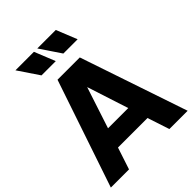

<svg xmlns="http://www.w3.org/2000/svg" viewBox="-272 -1119 1255 1255"><g transform="rotate(-45 356.0 -491.5)"><path d="M253 -745H459L711 0H542L492 -152H219L169 0H1ZM449 -287 356 -574 262 -287ZM304 -983H475L533 -839H401ZM273 -983 331 -839H199L102 -983Z"/></g></svg>

Font: BLUETTI 2.0
Style: Bold
Weight: 700
Designer: Stijn de Vries
Foundry: tokotype
Version: Version 2.005;October 31, 2023;FontCreator 14.0.0.2814 64-bi